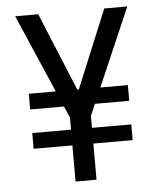

<svg xmlns="http://www.w3.org/2000/svg" viewBox="-49 -688 598 730"><g transform="rotate(-5 250.0 -323.0)"><path d="M290 -198H440V-138H290V0H210V-138H62V-198H210V-244L191 -288H62V-348H165L36 -646H124L247 -348H253L376 -646H464L335 -348H440V-288H309L290 -244Z"/></g></svg>

Font: Strait
Style: Regular
Weight: 400
Width: 3
Designer: Eduardo Rodriguez Tunni
Foundry: Eduardo Rodriguez Tunni
Version: Version 1.001